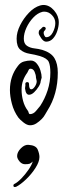

<svg xmlns="http://www.w3.org/2000/svg" viewBox="-20 -477 268 774"><path d="M101 28Q89 28 74.5 16.5Q60 5 54 -3Q36 -28 28 -58.5Q20 -89 20 -114Q20 -170 52 -211Q62 -225 76.5 -229Q91 -233 104 -233Q118 -233 128 -221Q138 -209 143 -193Q148 -177 148 -164L144 -150Q144 -141 136 -128Q128 -115 117.5 -105Q107 -95 97 -95Q84 -95 81 -120V-122Q81 -126 82 -130Q83 -134 82 -138Q82 -146 90 -146Q97 -146 97 -138Q97 -117 106 -117Q113 -117 120.5 -128Q128 -139 128 -150L125 -164Q125 -175 119.5 -187.5Q114 -200 103 -200Q98 -200 95.5 -195Q93 -190 90 -184Q79 -169 73 -152.5Q67 -136 67 -115Q67 -93 73 -70.5Q79 -48 92 -31Q94 -29 95.5 -23Q97 -17 101 -17Q114 -17 124.5 -29Q135 -41 142 -50Q161 -79 172 -113Q183 -147 183 -184Q183 -213 176.5 -227.5Q170 -242 141 -251Q120 -257 98.5 -260.5Q77 -264 62 -276.5Q47 -289 47 -321Q47 -347 61 -375Q75 -403 96.5 -425.5Q118 -448 142 -455Q150 -457 155 -457Q179 -457 198 -435Q217 -413 217 -387Q217 -371 211 -352.5Q205 -334 193.5 -321.5Q182 -309 166 -309Q156 -309 146.5 -322.5Q137 -336 136 -343Q136 -354 140.5 -357Q145 -360 150 -366Q153 -369 156 -369Q161 -369 163.5 -365.5Q166 -362 162 -357L164 -358Q160 -354 158 -351.5Q156 -349 156 -344Q156 -340 159 -333.5Q162 -327 166 -327Q183 -327 193 -346.5Q203 -366 203 -384Q203 -402 189.5 -416Q176 -430 159 -430Q153 -430 150 -429Q131 -424 114 -406Q97 -388 86.5 -365Q76 -342 76 -321Q76 -301 88.5 -292.5Q101 -284 118.5 -282Q136 -280 150 -276Q186 -265 199.5 -242.5Q213 -220 213 -184Q213 -97 171 -31Q166 -23 161 -14Q156 -5 148 3Q138 13 126.5 20.5Q115 28 101 28ZM40 277Q34 277 34 271Q34 266 39 264Q51 258 66.5 242Q82 226 95 207Q108 188 112 174Q105 181 99.5 183Q94 185 81 185Q68 185 58.5 173.5Q49 162 49 152Q49 136 64.5 120.5Q80 105 96 107Q125 109 132 126Q139 143 139 156Q139 175 123 200Q107 225 85 246Q63 267 45 276Q43 277 40 277Z"/></svg>

Font: Ruge Boogie
Style: Regular
Weight: 400
Designer: Robert E. Leuschke
Foundry: Robert E. Leuschke
Version: Version 1.010; ttfautohint (v1.8.3)